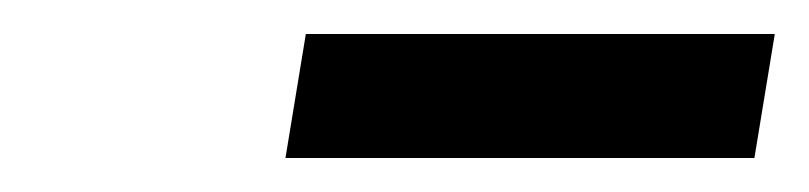

<svg xmlns="http://www.w3.org/2000/svg" viewBox="-20 -749 476 113"><path d="M160 -729H436L424 -656H148Z"/></svg>

Font: Exo SemiBold
Style: Italic
Weight: 600
Italic angle: -9°
Designer: Natanael Gama
Foundry: Natanael Gama
Version: Version 1.500; ttfautohint (v1.6)